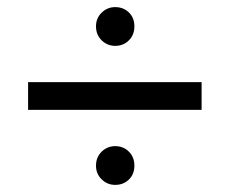

<svg xmlns="http://www.w3.org/2000/svg" viewBox="-20 -590 646 540"><path d="M250 -516Q250 -539 266 -554.5Q282 -570 304 -570Q327 -570 342.5 -555Q358 -540 358 -516Q358 -492 342.5 -476.5Q327 -461 304 -461Q282 -461 266 -476.5Q250 -492 250 -516ZM59 -359H547V-281H59ZM250 -124Q250 -148 266 -163.5Q282 -179 304 -179Q327 -179 342.5 -163.5Q358 -148 358 -124Q358 -100 342.5 -85Q327 -70 304 -70Q282 -70 266 -85.5Q250 -101 250 -124Z"/></svg>

Font: Maitree Medium
Style: Regular
Weight: 500
Designer: CadsonDemak Team
Foundry: CadsonDemak
Version: Version 1.000